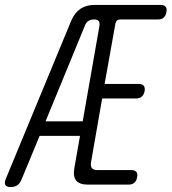

<svg xmlns="http://www.w3.org/2000/svg" viewBox="-63 -750 697 780"><path d="M239 -67 262 -198H98L25 -22Q19 -6 8 2Q-3 10 -19.5 10Q-36 10 -41 2Q-46 -6 -40 -22L226 -665Q240 -698 263.5 -714Q287 -730 321 -730H589Q603 -730 609.5 -723Q616 -716 613 -701Q611 -687 602.5 -679Q594 -671 579 -671H426Q417 -671 412.5 -667Q408 -663 406 -655L362 -409H501Q515 -409 521 -401.5Q527 -394 524.5 -380Q522 -366 513.5 -358Q505 -350 491 -350H352L307 -92Q304 -75 310.5 -67Q317 -59 334 -59H471Q485 -59 491 -51.5Q497 -44 494 -30Q492 -16 483 -8Q474 0 460 0H294Q260 0 246.5 -16.5Q233 -33 239 -67ZM273 -257 341 -645Q343 -658 338 -664.5Q333 -671 319.5 -671Q306 -671 296.5 -665Q287 -659 282 -646L122 -257Z"/></svg>

Font: Maple Mono NL ExtraLight
Style: Italic
Weight: 275
Italic angle: -10°
Monospace: yes
Designer: subframe7536
Version: Version 7.000